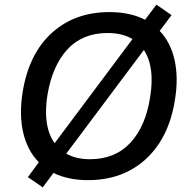

<svg xmlns="http://www.w3.org/2000/svg" viewBox="-20 -766 819 826"><path d="M77 -367Q103 -533 202 -623.5Q301 -714 451 -714Q540 -714 604 -681L653 -746L718 -701L667 -633Q714 -584 731 -508Q748 -432 733 -339Q716 -228 665.5 -150.5Q615 -73 537 -32Q459 9 359 9Q273 9 210 -22L164 40L100 -4L147 -68Q98 -118 80 -194.5Q62 -271 77 -367ZM184 -357Q163 -223 215 -150L550 -598Q506 -624 443 -624Q335 -624 270 -553.5Q205 -483 184 -357ZM626 -349Q647 -478 599 -551L265 -105Q307 -81 367 -81Q475 -81 541 -152Q607 -223 626 -349Z"/></svg>

Font: Mulish SemiBold
Style: Italic
Weight: 600
Italic angle: -9°
Designer: Vernon Adams
Foundry: Vernon Adams
Version: Version 3.603; ttfautohint (v1.8.3)